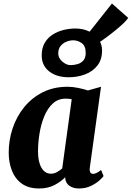

<svg xmlns="http://www.w3.org/2000/svg" viewBox="-20 -1061 748 1091"><path d="M490.5 -110Q488 -90 493.2 -81.5Q498.5 -73 509.5 -73Q516.5 -73 527 -77.5Q537.5 -82 554.5 -95L568.5 -60.5Q563 -52 544 -35Q525 -18 495.5 -4Q466 10 428 10Q396.5 10 375 -4.8Q353.5 -19.5 350.5 -48.5L351 -54.5Q327.5 -29.5 290.2 -9.8Q253 10 202 10Q141.5 10 103.2 -18Q65 -46 47.2 -92.5Q29.5 -139 29.5 -193.5Q29.5 -265.5 52 -332.5Q74.5 -399.5 117.8 -452.5Q161 -505.5 223 -536.8Q285 -568 364 -568Q393 -568 425.5 -561.2Q458 -554.5 479.5 -547L554 -568ZM387.5 -497Q371.5 -500.5 353 -500.5Q310 -500.5 280 -472.8Q250 -445 231.5 -400Q213 -355 204.5 -302.2Q196 -249.5 196 -199.5Q196 -141 215.8 -107.5Q235.5 -74 269.5 -74Q287 -74 303.2 -82.8Q319.5 -91.5 333.5 -104ZM371 -622Q301.5 -622 259.2 -655.5Q217 -689 217 -746Q217 -789 234.5 -818.2Q252 -847.5 280.5 -865.2Q309 -883 342.5 -891Q376 -899 408 -899Q451 -899 485.5 -882.8Q520 -866.5 540 -838.2Q560 -810 560 -774Q560 -722 533.2 -688.2Q506.5 -654.5 463.2 -638.2Q420 -622 371 -622ZM381 -691Q400 -691 420 -696.5Q440 -702 453.5 -717Q467 -732 467 -760Q467 -800.5 444.2 -816.2Q421.5 -832 396 -832Q377.5 -832 357.8 -824.2Q338 -816.5 324.5 -800Q311 -783.5 311 -757Q311 -731.5 334 -711.2Q357 -691 381 -691ZM444.5 -824.5 616 -1041 708.5 -959.5Q703 -949.5 684.2 -931.2Q665.5 -913 639 -891.2Q612.5 -869.5 583.8 -848.2Q555 -827 529 -810.5Q503 -794 485.5 -787Z"/></svg>

Font: Merriweather Black
Style: Italic
Weight: 900
Italic angle: -7.8°
Designer: Eben Sorkin
Foundry: Eben Sorkin
Version: Version 2.200;gftools[0.9.31]